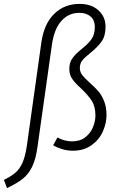

<svg xmlns="http://www.w3.org/2000/svg" viewBox="-78 -763 621 986"><path d="M-58 161Q-20 142 1.5 123.5Q23 105 37.5 72.5Q52 40 60 -15L134 -542Q147 -639 199.5 -691Q252 -743 331 -743Q391 -743 427.5 -710Q464 -677 464 -626Q464 -578 443.5 -549.5Q423 -521 386 -491Q358 -469 345 -453Q332 -437 332 -414Q332 -394 344 -378Q356 -362 382 -339Q409 -315 426.5 -295Q444 -275 456.5 -244Q469 -213 469 -172Q469 -130 450 -87.5Q431 -45 391.5 -17Q352 11 296 11Q267 11 240 2.5Q213 -6 195 -17L217 -57Q254 -37 292 -37Q333 -37 360 -58Q387 -79 399.5 -110Q412 -141 412 -170Q412 -216 393 -245.5Q374 -275 338 -309Q308 -336 293 -357.5Q278 -379 278 -409Q278 -442 294 -464Q310 -486 341 -511Q374 -537 391.5 -561.5Q409 -586 409 -625Q409 -659 387.5 -678Q366 -697 329 -697Q275 -697 238 -656.5Q201 -616 189 -536L115 -12Q106 55 87 93.5Q68 132 39 155Q10 178 -42 203Z"/></svg>

Font: Fira Sans Condensed Light
Style: Italic
Weight: 300
Width: 3
Italic angle: -8°
Designer: Carrois Corporate & Edenspiekermann AG
Foundry: Carrois Corporate GbR & Edenspiekermann AG
Version: Version 4.203